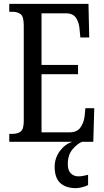

<svg xmlns="http://www.w3.org/2000/svg" viewBox="-20 -734 539 994"><path d="M28 0V-41H45Q72 -41 87.5 -53.5Q103 -66 103 -107V-602Q103 -649 86.5 -661Q70 -673 45 -673H28V-714H438L442 -540H396L392 -582Q390 -615 374.5 -640Q359 -665 322 -665H195V-398H384V-350H195V-49H341Q379 -49 396.5 -74Q414 -99 418 -132L422 -174H468L463 0ZM373 240Q321 240 292 213.5Q263 187 263 130Q263 83 291 46.5Q319 10 356 0H405Q380 10 355.5 39Q331 68 331 115Q331 149 347 164Q363 179 386 179Q406 179 436 171V224Q423 231 404.5 235.5Q386 240 373 240Z"/></svg>

Font: Noto Serif Lao ExtraCondensed
Style: Regular
Weight: 400
Width: 2
Designer: Monotype Design Team
Foundry: Monotype Imaging Inc.
Version: Version 2.003; ttfautohint (v1.8.4.7-5d5b)